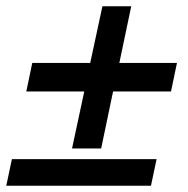

<svg xmlns="http://www.w3.org/2000/svg" viewBox="-36 -593 599 613"><path d="M194 -119 233 -301H48L67 -392H252L291 -573H383L345 -392H529L510 -301H325L287 -119ZM-16 0 2 -85H464L446 0Z"/></svg>

Font: Geist Medium
Style: Italic
Weight: 500
Italic angle: -12°
Designer: Basement.studio, Andrés Briganti, Mateo Zaragoza
Foundry: Basement.studio, Vercel, Andrés Briganti, Guido Ferreyra, Mateo Zaragoza
Version: Version 1.500; ttfautohint (v1.8.4.7-5d5b)